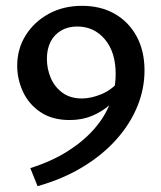

<svg xmlns="http://www.w3.org/2000/svg" viewBox="-20 -497 554 659"><path d="M109 142 84 80Q157 57 211.5 22.5Q266 -12 303 -54Q340 -96 358.5 -144.5Q377 -193 377 -243Q377 -318 340 -362Q303 -406 245 -406Q213 -406 189.5 -392Q166 -378 153.5 -353.5Q141 -329 141 -295Q141 -261 154 -230Q167 -199 194 -179Q221 -159 261 -159Q292 -159 327.5 -173.5Q363 -188 389 -219L411 -192Q386 -162 357.5 -137.5Q329 -113 295 -99Q261 -85 219 -85Q159 -85 118.5 -112.5Q78 -140 58.5 -183Q39 -226 39 -271Q39 -329 68 -375.5Q97 -422 147 -449.5Q197 -477 262 -477Q325 -477 373 -450Q421 -423 448.5 -373Q476 -323 476 -255Q476 -192 451.5 -132Q427 -72 380 -19Q333 34 265 75.5Q197 117 109 142Z"/></svg>

Font: Ysabeau SC SemiBold
Style: Regular
Weight: 600
Designer: Christian Thalmann (Catharsis Fonts)
Version: Version 2.001;gftools[0.9.30]; featfreeze: smcp